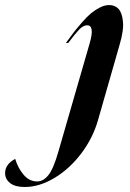

<svg xmlns="http://www.w3.org/2000/svg" viewBox="-256 -540 514 760"><path d="M99.1 -369.1Q119.6 -439.9 88.9 -439.9Q73.7 -439.9 57.6 -423.3Q41.5 -406.7 14.2 -370.1H4.9Q24.4 -397 36.4 -412.6Q48.3 -428.2 68.6 -451.4Q88.9 -474.6 104.5 -487.5Q120.1 -500.5 139.4 -510.3Q158.7 -520 175.8 -520Q198.7 -520 212.9 -505.1Q227.1 -490.2 230.7 -454.8Q234.4 -419.4 216.8 -360.8L131.8 -64Q111.8 6.3 65.7 67.4Q19.5 128.4 -40.3 164.3Q-100.1 200.2 -158.2 200.2Q-196.3 200.2 -216.1 184.6Q-235.8 168.9 -235.8 145Q-235.8 110.4 -195.8 88.9Q-185.1 125 -162.6 151.6Q-140.1 178.2 -108.9 178.2Q-84.5 178.2 -64.5 153.3Q-44.4 128.4 -24.9 60.1Z"/></svg>

Font: Nyght Serif Medium Italic
Style: Regular
Weight: 500
Italic angle: -16°
Designer: Maksym Kobuzan
Version: Version 0.410;Glyphs 3.1.2 (3151)